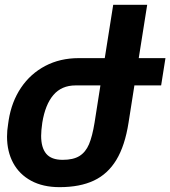

<svg xmlns="http://www.w3.org/2000/svg" viewBox="-20 -770 709 800"><path d="M651.4 -414.1H540L515.6 -258.8Q500.5 -162.6 464.8 -103.8Q429.2 -44.9 371.1 -17.6Q313 9.8 228 9.8Q159.2 9.8 109.9 -16.8Q60.5 -43.5 34.9 -91.1Q9.3 -138.7 9.3 -200.7Q9.3 -226.1 13.7 -252.4L16.1 -269Q28.3 -346.2 67.6 -404.5Q106.9 -462.9 168.7 -495.4Q230.5 -527.8 308.1 -527.8H416.5L451.7 -750H593.3L558.1 -527.8H669.4ZM398.4 -414.1H294.9Q236.8 -414.1 202.6 -374.3Q168.5 -334.5 156.2 -258.8Q151.4 -225.6 151.4 -204.1Q151.4 -154.8 172.6 -129.4Q193.8 -104 241.2 -104Q285.6 -104 311.3 -120.1Q336.9 -136.2 350.8 -168.9Q364.7 -201.7 374 -258.8Z"/></svg>

Font: Mardoto
Style: Bold Italic
Weight: 700
Italic angle: -12°
Designer: Christian Robertson, Vahan Hovhannisyan
Foundry: Google
Version: Version 1.000